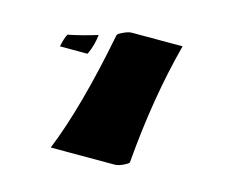

<svg xmlns="http://www.w3.org/2000/svg" viewBox="-63 -795 626 531"><g transform="rotate(15 250.0 -529.5)"><path d="M167.5 -682.1Q164.6 -652.3 151.4 -624H72.3Q77.6 -649.9 84 -660.6Q122.1 -668 167.5 -682.1ZM342.3 -364.7Q342.3 -361.3 327.9 -354.2Q313.5 -347.2 303.2 -347.2H120.1Q172.9 -477.1 215.3 -694.3Q215.3 -697.8 230 -704.8Q244.6 -711.9 254.4 -711.9H399.9Q357.9 -553.7 342.3 -364.7Z"/></g></svg>

Font: Emblema One
Style: Regular
Weight: 400
Designer: Riccardo De Franceschi
Foundry: Riccardo De Franceschi
Version: Version 1.003